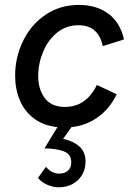

<svg xmlns="http://www.w3.org/2000/svg" viewBox="-20 -522 560 799"><path d="M138 218.5 171.5 172Q180.5 184.5 195.2 192.5Q210 200.5 225 200.5Q249.5 200.5 263 188.2Q276.5 176 276.5 153.5Q276.5 119 245 107.5Q213.5 96 165 95.5L219 7Q161.5 1 122 -28.5Q82.5 -58 62.8 -104.2Q43 -150.5 43 -207Q43 -283.5 75.8 -351.2Q108.5 -419 169 -460.2Q229.5 -501.5 308 -501.5Q382 -501.5 431.2 -464.8Q480.5 -428 496 -358L407.5 -330Q399.5 -371.5 374.5 -394.2Q349.5 -417 306.5 -417Q255 -417 217 -385.8Q179 -354.5 159 -305.5Q139 -256.5 139 -206Q139 -149.5 166.8 -113.2Q194.5 -77 249.5 -77Q296.5 -77 329.8 -101.5Q363 -126 383 -168.5L466 -129.5Q435 -68 386.5 -33.8Q338 0.5 277.5 7L242.5 56Q284 64.5 310 87.2Q336 110 336 150Q336 181 321.8 205.5Q307.5 230 282 243.8Q256.5 257.5 224 257.5Q202.5 257.5 178 247.5Q153.5 237.5 138 218.5Z"/></svg>

Font: HK Grotesk Medium
Style: Italic
Weight: 500
Italic angle: -8°
Designer: Alfredo Marco Pradil
Foundry: Hanken Design Co.
Version: Version 3.004